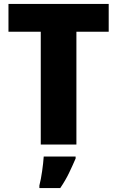

<svg xmlns="http://www.w3.org/2000/svg" viewBox="-20 -734 596 975"><path d="M368 0H187V-573H23V-714H532V-573H368ZM364 61V71Q348 108 330.5 144.5Q313 181 286 221H180V208Q188 177 194 134.5Q200 92 202 61Z"/></svg>

Font: Noto Sans Disp ExtBd
Style: Regular
Weight: 800
Designer: Monotype Design Team
Foundry: Monotype Imaging Inc.
Version: Version 2.000;GOOG;noto-source:20170915:90ef993387c0; ttfaut